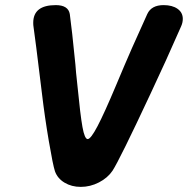

<svg xmlns="http://www.w3.org/2000/svg" viewBox="-20 -729 735 751"><path d="M195 -59Q187 -83 171 -177Q155 -271 144 -364L122 -542L111 -625Q110 -630 110 -640Q110 -709 198 -709Q247 -709 253 -674Q261 -617 275 -476Q276 -456 283 -393Q294 -280 302.5 -232.5Q311 -185 323 -185Q335 -185 361.5 -235.5Q388 -286 433 -393Q469 -479 496 -540.5Q523 -602 556 -674Q572 -709 620 -709Q654 -709 674.5 -694.5Q695 -680 695 -655Q695 -640 688 -625Q628 -488 570 -365Q448 -104 420 -61Q401 -33 367 -15.5Q333 2 296 2Q260 2 232.5 -14.5Q205 -31 195 -59Z"/></svg>

Font: Mali
Style: Bold Italic
Weight: 700
Italic angle: -10°
Version: Version 1.000; ttfautohint (v1.6)